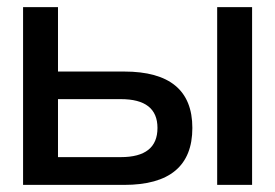

<svg xmlns="http://www.w3.org/2000/svg" viewBox="-20 -520 773 540"><path d="M44.9 0V-500H143.1V-318.8H329.1Q521 -318.8 521 -160.2Q521 0 329.1 0ZM143.1 -78.1H319.8Q422.9 -78.1 422.9 -160.2Q422.9 -241.2 319.8 -241.2H143.1ZM590.8 0V-500H689V0Z"/></svg>

Font: LT Wave
Style: Regular
Weight: 400
Designer: Daniel Lyons
Version: Version 2.5 (Glyphs App)